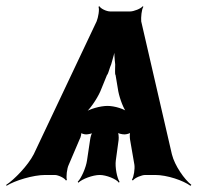

<svg xmlns="http://www.w3.org/2000/svg" viewBox="-64 -565 638 620"><path d="M356 -114 370 -33C372 -20 368 7 362 15L365 18C371 9 394 0 405 0H437C476 0 528 18 551 35L554 32C532 15 500 -30 491 -67L392 -496C391 -508 393 -535 399 -543L397 -545C391 -537 368 -528 356 -528H292C280 -528 261 -537 257 -545L254 -543C258 -535 253 -508 248 -496L45 -67C26 -30 -18 15 -44 32L-43 35C-16 18 43 0 82 0H113C124 0 145 10 149 18L152 16C149 7 152 -21 158 -33L193 -115C197 -121 200 -136 198 -140L195 -138C197 -134 208 -131 214 -131C221 -131 235 -134 240 -138L237 -141C232 -137 228 -122 227 -114L217 -47C214 -25 199 10 187 22L189 25C201 13 236 0 258 0C279 0 312 13 320 25L322 22C314 10 307 -25 310 -47L319 -113C320 -121 319 -137 315 -142L312 -139C316 -134 330 -131 338 -131C344 -131 357 -134 361 -139L358 -141C354 -137 355 -120 356 -114ZM260 -270 282 -324H283C288 -335 290 -346 295 -357C300 -375 307 -398 309 -411H306C304 -398 306 -375 308 -357C308 -346 307 -335 308 -324H309L318 -270C323 -245 336 -210 348 -198L351 -201C339 -213 306 -223 283 -223C260 -223 224 -213 208 -201L209 -198C225 -210 249 -245 260 -270Z"/></svg>

Font: Asimov
Style: EdgeNarIt
Weight: 500
Designer: Google
Version: Version 2.000980: 2014